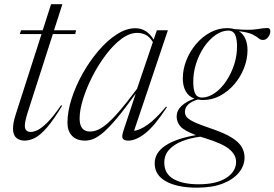

<svg xmlns="http://www.w3.org/2000/svg" viewBox="-20 -655 1298 908"><path d="M111.5 -125Q104 -101.5 100.8 -86Q97.5 -70.5 97.5 -60Q97.5 -31 126 -31Q139 -31 158 -40Q177 -49 204.2 -76Q231.5 -103 269 -157.5L273.5 -154.5Q233 -87.5 202 -51.8Q171 -16 145.5 -3Q120 10 96 10Q72 10 56.8 -3.5Q41.5 -17 41.5 -47Q41.5 -58.5 44.2 -74.8Q47 -91 55.5 -117.5L176.5 -494H73.5L80 -512H182L221.5 -635H275L235.5 -512H340L335.5 -494H230Z M564 -37.5 622 -212.5Q571 -141.5 534.2 -97.5Q497.5 -53.5 470.5 -30.2Q443.5 -7 422.8 1.5Q402 10 383 10Q342 10 320.5 -12.8Q299 -35.5 299 -74.5Q299 -126.5 318.2 -187Q337.5 -247.5 370.5 -306.5Q403.5 -365.5 445 -414.2Q486.5 -463 531.8 -492.2Q577 -521.5 619.5 -521.5Q674.5 -521.5 706.5 -467.5L722 -512H774L614 -36.5Q639 -38.5 676.8 -64.2Q714.5 -90 765.5 -151L769.5 -148.5Q712 -60 667.5 -25Q623 10 586.5 10Q566.5 10 560.5 0.2Q554.5 -9.5 564 -37.5ZM356.5 -94.5Q356.5 -33 405.5 -33Q422 -33 440.2 -40Q458.5 -47 483.5 -67.5Q508.5 -88 543.5 -128.2Q578.5 -168.5 628 -235L703 -456Q687.5 -481 669 -490.2Q650.5 -499.5 629 -499.5Q592.5 -499.5 554.2 -471Q516 -442.5 480.8 -396Q445.5 -349.5 417.5 -294.8Q389.5 -240 373 -187.2Q356.5 -134.5 356.5 -94.5Z M912 232.5Q819 232.5 765.2 202.8Q711.5 173 711.5 118Q711.5 67.5 761.5 34Q811.5 0.5 906.5 -16Q850.5 -37 833 -57.5Q815.5 -78 815.5 -104Q815.5 -132 838.2 -153.8Q861 -175.5 899.5 -188.5Q871.5 -199 858 -224Q844.5 -249 844.5 -283.5Q844.5 -326.5 860.8 -368.5Q877 -410.5 906 -445.2Q935 -480 973.2 -501Q1011.5 -522 1055 -522Q1073 -522 1088.5 -517.5Q1158.5 -511 1193.2 -516.8Q1228 -522.5 1243.5 -522.5Q1258.5 -522.5 1258.5 -507.5Q1258.5 -493.5 1248.5 -479.8Q1238.5 -466 1223.5 -466Q1212 -466 1203 -474Q1194 -482 1174.2 -492Q1154.5 -502 1110 -507.5Q1130.5 -494.5 1140.5 -471.2Q1150.5 -448 1150.5 -418Q1150.5 -375 1134 -333Q1117.5 -291 1088.5 -257Q1059.5 -223 1021.5 -202.5Q983.5 -182 940 -182Q927.5 -182 916 -184.5Q854.5 -166 854.5 -126Q854.5 -113 862.2 -102.2Q870 -91.5 897.5 -78.2Q925 -65 984.5 -45Q1044 -24.5 1077 -3.5Q1110 17.5 1123.2 40.2Q1136.5 63 1136.5 90Q1136.5 127.5 1110.8 160Q1085 192.5 1035 212.5Q985 232.5 912 232.5ZM935.5 -193.5Q965.5 -194 995.5 -214.8Q1025.5 -235.5 1049.5 -271Q1073.5 -306.5 1087.8 -351Q1102 -395.5 1101 -442.5Q1099.5 -479 1089.8 -494.8Q1080 -510.5 1059.5 -510.5Q1029 -510 999.2 -489.2Q969.5 -468.5 945.2 -433Q921 -397.5 907 -353Q893 -308.5 894 -261.5Q895 -225 904.8 -209.2Q914.5 -193.5 935.5 -193.5ZM757 114Q757 167 801 191.8Q845 216.5 919 216.5Q1003 216.5 1049.8 186.5Q1096.5 156.5 1096.5 110Q1096.5 77.5 1064.8 50.8Q1033 24 948.5 -2Q937 -5.5 927 -8.5Q879.5 -2.5 841 12.8Q802.5 28 779.8 53Q757 78 757 114Z"/></svg>

Font: Newsreader Display Light
Style: Italic
Weight: 300
Italic angle: -17°
Designer: Hugues Gentile
Foundry: Production Type
Version: Version 1.001